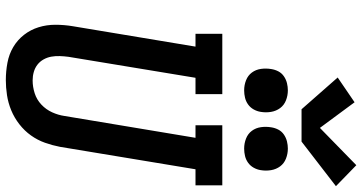

<svg xmlns="http://www.w3.org/2000/svg" viewBox="-312 -923 1243 659"><g transform="rotate(90 309.5 -593.5)"><path d="M255 8Q225 8 195.5 2.5Q166 -3 141.5 -17.5Q117 -32 99.5 -54.5Q82 -77 73.5 -104.5Q65 -132 65 -162Q65 -192 70 -222L140 -643H96V-735H303V-643H247L175 -207Q173 -192 172.5 -177Q172 -162 174.5 -148Q177 -134 184 -121.5Q191 -109 202 -100.5Q213 -92 227 -88Q241 -84 256 -84Q256 -84 256 -84Q256 -84 256 -84Q278 -84 300 -91Q322 -98 339 -114Q356 -130 365.5 -151Q375 -172 378 -193L453 -643H410V-735H616V-643H561L484 -178Q479 -152 470 -126.5Q461 -101 445 -78.5Q429 -56 406.5 -38.5Q384 -21 358.5 -10.5Q333 0 306.5 4Q280 8 255 8ZM490 -810Q472 -810 455.5 -816.5Q439 -823 429 -836.5Q419 -850 416.5 -867.5Q414 -885 417 -903Q419 -916 425 -927.5Q431 -939 442 -946.5Q453 -954 465.5 -957Q478 -960 490 -960Q508 -960 524.5 -953.5Q541 -947 551 -933.5Q561 -920 564 -902.5Q567 -885 564 -867Q562 -854 555.5 -842.5Q549 -831 538.5 -823.5Q528 -816 515.5 -813Q503 -810 490 -810ZM290 -810Q272 -810 255.5 -816.5Q239 -823 229 -836.5Q219 -850 216.5 -867.5Q214 -885 217 -903Q219 -916 225 -927.5Q231 -939 242 -946.5Q253 -954 265.5 -957Q278 -960 290 -960Q308 -960 324.5 -953.5Q341 -947 351 -933.5Q361 -920 364 -902.5Q367 -885 364 -867Q362 -854 355.5 -842.5Q349 -831 338.5 -823.5Q328 -816 315.5 -813Q303 -810 290 -810ZM355 -1007 246 -1131 331 -1189 419 -1070 547 -1195 619 -1125 466 -1007Z"/></g></svg>

Font: Iosevka Curly Slab SmBdEx
Style: Italic
Weight: 600
Width: 7
Italic angle: -9°
Monospace: yes
Designer: Belleve Invis
Foundry: Belleve Invis
Version: Version 11.1.0; ttfautohint (v1.8.3)